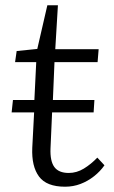

<svg xmlns="http://www.w3.org/2000/svg" viewBox="-20 -692 431 726"><path d="M226 14Q156 14 127.5 -24.5Q99 -63 102 -133L109 -267H24L29 -314H110L117 -457H37L43 -499L121 -507L159 -672H199L189 -506H353L349 -457H186L180 -314H337L334 -267H177L171 -131Q169 -83 185.5 -60.5Q202 -38 240 -38Q270 -38 297 -54.5Q324 -71 348 -96L375 -67Q359 -44 335.5 -25.5Q312 -7 284.5 3.5Q257 14 226 14Z"/></svg>

Font: Literata 18pt Light
Style: Italic
Weight: 300
Italic angle: -2°
Designer: Latin by Veronika Burian and Jose Scaglione. Greek by Irene Vlachou. Cyrillic by Vera Evstafieva
Foundry: TypeTogether
Version: Version 3.103;gftools[0.9.29]